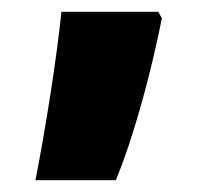

<svg xmlns="http://www.w3.org/2000/svg" viewBox="-20 -166 342 325"><path d="M248 -146H84C76 -68 57 53 40 139H176C207 65 237 -49 254 -135Z"/></svg>

Font: Noto Sans Sinhala SemiCondensed Black
Style: Regular
Weight: 900
Width: 4
Designer: Jelle Bosma - Monotype Design Team
Foundry: Monotype Imaging Inc.
Version: Version 2.006